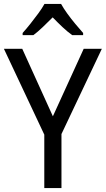

<svg xmlns="http://www.w3.org/2000/svg" viewBox="-20 -964 542 984"><path d="M251 -368 409 -714H502L295 -277V0H207V-274L0 -714H94ZM293 -944Q305 -922 324.5 -895Q344 -868 366 -841.5Q388 -815 406 -795V-784H350Q326 -801 300.5 -825Q275 -849 250 -875Q224 -849 199 -825Q174 -801 151 -784H96V-795Q115 -816 136 -842.5Q157 -869 176.5 -895.5Q196 -922 208 -944Z"/></svg>

Font: Noto Sans Hebrew SemiCondensed
Style: Regular
Weight: 400
Width: 4
Designer: Monotype Design Team
Foundry: Monotype Imaging Inc.
Version: Version 2.003